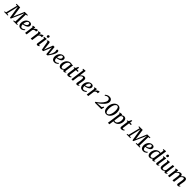

<svg xmlns="http://www.w3.org/2000/svg" viewBox="1416 -5176 9788 9788"><g transform="rotate(45 6310.0 -281.5)"><path d="M-36.5 0 -32 -41 50 -54 209.5 -687 117 -698 123 -743H382L450 -261L463.5 -159L504 -266L705.5 -743H938.5L933.5 -698L845.5 -687L829.5 -54L914.5 -41L911 0H620.5L624.5 -41.5L716 -53.5L736 -491L748.5 -692L675 -514.5L448.5 0.5L387 0L307 -503L277 -691.5L235.5 -498.5L132.5 -54L233.5 -41L229.5 0Z M1378 -97.5Q1364.5 -77 1334.8 -51.8Q1305 -26.5 1262.2 -8Q1219.5 10.5 1166 10.5Q1111.5 10.5 1073 -8.5Q1034.5 -27.5 1011 -59.5Q987.5 -91.5 977 -131.2Q966.5 -171 966.5 -212.5Q967.5 -285.5 990 -350Q1012.5 -414.5 1052.8 -463.5Q1093 -512.5 1146.5 -540.5Q1200 -568.5 1262.5 -568.5Q1312.5 -568.5 1344.2 -552.5Q1376 -536.5 1391.5 -508.8Q1407 -481 1407.5 -446.5Q1408 -399.5 1385.5 -363.5Q1363 -327.5 1326 -302Q1289 -276.5 1245.2 -260Q1201.5 -243.5 1159 -235.2Q1116.5 -227 1084.5 -226.5Q1083 -194 1088.2 -163.8Q1093.5 -133.5 1106.2 -109.5Q1119 -85.5 1140.8 -71.5Q1162.5 -57.5 1193 -57.5Q1225 -57.5 1253.8 -67.8Q1282.5 -78 1308 -96Q1333.5 -114 1354.5 -137.5ZM1237.5 -513Q1202 -513 1175 -490.5Q1148 -468 1129 -432Q1110 -396 1099.2 -354.8Q1088.5 -313.5 1085.5 -276Q1111.5 -277 1141.2 -284.5Q1171 -292 1199 -305.2Q1227 -318.5 1250.2 -337.8Q1273.5 -357 1287 -382Q1300.5 -407 1299.5 -437.5Q1299 -475 1282.8 -494Q1266.5 -513 1237.5 -513Z M1478 0 1544 -479.5 1492.5 -505 1500 -543 1627.5 -566 1649 -553.5 1642.5 -464 1638 -423.5Q1646.5 -447 1663 -472.2Q1679.5 -497.5 1702.5 -518.8Q1725.5 -540 1754.2 -553.2Q1783 -566.5 1815.5 -566.5Q1825.5 -566.5 1834.8 -564.5Q1844 -562.5 1848.5 -559L1824.5 -438.5Q1819 -442.5 1806.5 -446.2Q1794 -450 1774.5 -450Q1755.5 -450 1735.8 -444.2Q1716 -438.5 1697.2 -427.2Q1678.5 -416 1662.8 -399.2Q1647 -382.5 1636 -359.5L1586.5 0Z M1883.5 0 1949.5 -479.5 1898 -505 1905.5 -543 2033 -566 2054.5 -553.5 2048 -464 2043.5 -423.5Q2052 -447 2068.5 -472.2Q2085 -497.5 2108 -518.8Q2131 -540 2159.8 -553.2Q2188.5 -566.5 2221 -566.5Q2231 -566.5 2240.2 -564.5Q2249.5 -562.5 2254 -559L2230 -438.5Q2224.5 -442.5 2212 -446.2Q2199.5 -450 2180 -450Q2161 -450 2141.2 -444.2Q2121.5 -438.5 2102.8 -427.2Q2084 -416 2068.2 -399.2Q2052.5 -382.5 2041.5 -359.5L1992 0Z M2369 10Q2345.5 10 2328.8 2.8Q2312 -4.5 2303.8 -18.8Q2295.5 -33 2298 -54.5Q2300 -75 2305 -109.2Q2310 -143.5 2316.8 -187.5Q2323.5 -231.5 2331.2 -281Q2339 -330.5 2346.2 -382Q2353.5 -433.5 2360 -482.5L2299 -507L2306 -543L2457.5 -566L2480.5 -555L2411 -91Q2408 -73 2412.8 -64.2Q2417.5 -55.5 2426.5 -55.5Q2436.5 -55.5 2447.8 -61.8Q2459 -68 2476 -84L2489 -57.5Q2484 -50 2468.2 -34Q2452.5 -18 2427.5 -4Q2402.5 10 2369 10ZM2434.5 -632Q2408.5 -632 2391 -650.2Q2373.5 -668.5 2374 -697Q2375 -730.5 2395.8 -752.8Q2416.5 -775 2448.5 -775Q2476 -775 2492.5 -757.2Q2509 -739.5 2508.5 -713Q2508.5 -677.5 2488.2 -654.8Q2468 -632 2434.5 -632Z M2692.5 10 2660 -164 2605.5 -466Q2602 -483 2597 -490Q2592 -497 2583 -497Q2573 -498 2565.8 -493Q2558.5 -488 2551 -483L2538.5 -513Q2542 -519 2556.8 -531.8Q2571.5 -544.5 2594 -555.5Q2616.5 -566.5 2643 -566.5Q2681.5 -566.5 2697.2 -549.2Q2713 -532 2717.5 -499.5L2754.5 -178L2764.5 -80.5L2804.5 -187L2944 -556.5H3050L3089 -170.5L3097.5 -77L3146 -151.5Q3161 -176 3177.5 -208.2Q3194 -240.5 3208.2 -277.2Q3222.5 -314 3231.5 -352Q3240.5 -390 3241 -426Q3241.5 -443 3237.5 -458Q3233.5 -473 3229.5 -486.8Q3225.5 -500.5 3225.5 -513.5Q3225.5 -538 3240.5 -553Q3255.5 -568 3280 -568Q3304 -568 3318.2 -555.2Q3332.5 -542.5 3339 -520Q3345.5 -497.5 3345.5 -467.5Q3346 -430.5 3331 -384Q3316 -337.5 3290.5 -287Q3265 -236.5 3233 -185Q3201 -133.5 3166 -85.2Q3131 -37 3097.5 4L3011.5 9L2975 -369.5L2969 -447L2944.5 -369L2793 3.5Z M3804 -97.5Q3790.5 -77 3760.8 -51.8Q3731 -26.5 3688.2 -8Q3645.5 10.5 3592 10.5Q3537.5 10.5 3499 -8.5Q3460.5 -27.5 3437 -59.5Q3413.5 -91.5 3403 -131.2Q3392.5 -171 3392.5 -212.5Q3393.5 -285.5 3416 -350Q3438.5 -414.5 3478.8 -463.5Q3519 -512.5 3572.5 -540.5Q3626 -568.5 3688.5 -568.5Q3738.5 -568.5 3770.2 -552.5Q3802 -536.5 3817.5 -508.8Q3833 -481 3833.5 -446.5Q3834 -399.5 3811.5 -363.5Q3789 -327.5 3752 -302Q3715 -276.5 3671.2 -260Q3627.5 -243.5 3585 -235.2Q3542.5 -227 3510.5 -226.5Q3509 -194 3514.2 -163.8Q3519.5 -133.5 3532.2 -109.5Q3545 -85.5 3566.8 -71.5Q3588.5 -57.5 3619 -57.5Q3651 -57.5 3679.8 -67.8Q3708.5 -78 3734 -96Q3759.5 -114 3780.5 -137.5ZM3663.5 -513Q3628 -513 3601 -490.5Q3574 -468 3555 -432Q3536 -396 3525.2 -354.8Q3514.5 -313.5 3511.5 -276Q3537.5 -277 3567.2 -284.5Q3597 -292 3625 -305.2Q3653 -318.5 3676.2 -337.8Q3699.5 -357 3713 -382Q3726.5 -407 3725.5 -437.5Q3725 -475 3708.8 -494Q3692.5 -513 3663.5 -513Z M4313 -95.5Q4310 -72.5 4316.5 -64Q4323 -55.5 4332 -55.5Q4341 -55.5 4351.2 -61.5Q4361.5 -67.5 4376.5 -81L4390.5 -54Q4386 -47 4370.2 -31.5Q4354.5 -16 4330 -3Q4305.5 10 4275 10Q4246 10 4227.8 -5Q4209.5 -20 4209.5 -53L4213 -80.5Q4195.5 -59 4173 -38Q4150.5 -17 4121 -3.5Q4091.5 10 4053 10Q3997.5 10 3961 -17.5Q3924.5 -45 3906.8 -92Q3889 -139 3889 -197Q3889 -247.5 3902.8 -300Q3916.5 -352.5 3943.2 -400.2Q3970 -448 4009.5 -485.8Q4049 -523.5 4100.5 -545.2Q4152 -567 4215 -567Q4239 -567 4267.5 -561Q4296 -555 4317 -546.5L4378 -566.5ZM4259.5 -496.5Q4247 -504 4232 -507.8Q4217 -511.5 4201 -511.5Q4161.5 -511.5 4130 -493Q4098.5 -474.5 4074.8 -443.2Q4051 -412 4035.5 -372Q4020 -332 4012.2 -288.2Q4004.5 -244.5 4004.5 -202Q4004.5 -155.5 4015 -123.2Q4025.5 -91 4044.2 -74.5Q4063 -58 4088 -58Q4109 -58 4127 -65.8Q4145 -73.5 4160.5 -85.8Q4176 -98 4188.5 -112.2Q4201 -126.5 4211 -139.5Z M4609.5 -177.5Q4607 -160.5 4605.5 -148Q4604 -135.5 4603 -124.2Q4602 -113 4602 -100.5Q4602 -83.5 4610.2 -74.5Q4618.5 -65.5 4635 -65.5Q4668.5 -65.5 4692.5 -77.2Q4716.5 -89 4732.5 -102L4744.5 -62Q4732.5 -48 4709.5 -31.2Q4686.5 -14.5 4653.2 -2.2Q4620 10 4576.5 10Q4539 10 4514 -9.5Q4489 -29 4489 -74.5Q4489 -79.5 4489.2 -86Q4489.5 -92.5 4490.5 -102.5Q4491.5 -112.5 4493.2 -126.2Q4495 -140 4497.5 -160L4542.5 -490H4479L4488.5 -532L4553.5 -553Q4564.5 -564.5 4576.5 -588.8Q4588.5 -613 4599.5 -640.8Q4610.5 -668.5 4618.5 -690.5H4681L4661.5 -554H4784.5L4775.5 -490H4653Z M5218 10Q5190.5 10 5174.5 1.8Q5158.5 -6.5 5152 -21.5Q5145.5 -36.5 5146 -58Q5146.5 -72.5 5149 -91.8Q5151.5 -111 5155.5 -133Q5159.5 -155 5163.8 -177.2Q5168 -199.5 5171.5 -220Q5175 -241 5179.5 -265.2Q5184 -289.5 5188 -315Q5192 -340.5 5194.5 -365.2Q5197 -390 5196.5 -412Q5196.5 -443 5190.5 -459.8Q5184.5 -476.5 5172.5 -483.5Q5160.5 -490.5 5142 -490.5Q5122 -490.5 5099.5 -479.5Q5077 -468.5 5054 -449.5Q5031 -430.5 5010.5 -405.8Q4990 -381 4973.5 -353.5L4926.5 0H4818L4918 -744.5L4855.5 -763L4862.5 -798.5L5009.5 -817L5033 -804L4984.5 -432.5Q5003 -460.5 5026.2 -484.8Q5049.5 -509 5076.5 -527.5Q5103.5 -546 5132.8 -556.5Q5162 -567 5193 -567Q5229 -567 5255.8 -553.5Q5282.5 -540 5297 -508Q5311.5 -476 5311.5 -421.5Q5311.5 -401.5 5307.2 -370.8Q5303 -340 5297.2 -307Q5291.5 -274 5286.5 -247Q5283.5 -228 5279.8 -207Q5276 -186 5272 -164.5Q5268 -143 5265.5 -123.2Q5263 -103.5 5262 -87Q5261.5 -69.5 5266.2 -62.2Q5271 -55 5278.5 -55Q5288.5 -55 5299.2 -61.2Q5310 -67.5 5327.5 -82L5340 -54.5Q5336 -48 5319.8 -32.5Q5303.5 -17 5277.8 -3.5Q5252 10 5218 10Z M5824 -97.5Q5810.5 -77 5780.8 -51.8Q5751 -26.5 5708.2 -8Q5665.5 10.5 5612 10.5Q5557.5 10.5 5519 -8.5Q5480.5 -27.5 5457 -59.5Q5433.5 -91.5 5423 -131.2Q5412.5 -171 5412.5 -212.5Q5413.5 -285.5 5436 -350Q5458.5 -414.5 5498.8 -463.5Q5539 -512.5 5592.5 -540.5Q5646 -568.5 5708.5 -568.5Q5758.5 -568.5 5790.2 -552.5Q5822 -536.5 5837.5 -508.8Q5853 -481 5853.5 -446.5Q5854 -399.5 5831.5 -363.5Q5809 -327.5 5772 -302Q5735 -276.5 5691.2 -260Q5647.5 -243.5 5605 -235.2Q5562.5 -227 5530.5 -226.5Q5529 -194 5534.2 -163.8Q5539.5 -133.5 5552.2 -109.5Q5565 -85.5 5586.8 -71.5Q5608.5 -57.5 5639 -57.5Q5671 -57.5 5699.8 -67.8Q5728.5 -78 5754 -96Q5779.5 -114 5800.5 -137.5ZM5683.5 -513Q5648 -513 5621 -490.5Q5594 -468 5575 -432Q5556 -396 5545.2 -354.8Q5534.5 -313.5 5531.5 -276Q5557.5 -277 5587.2 -284.5Q5617 -292 5645 -305.2Q5673 -318.5 5696.2 -337.8Q5719.5 -357 5733 -382Q5746.5 -407 5745.5 -437.5Q5745 -475 5728.8 -494Q5712.5 -513 5683.5 -513Z M5924 0 5990 -479.5 5938.5 -505 5946 -543 6073.5 -566 6095 -553.5 6088.5 -464 6084 -423.5Q6092.5 -447 6109 -472.2Q6125.5 -497.5 6148.5 -518.8Q6171.5 -540 6200.2 -553.2Q6229 -566.5 6261.5 -566.5Q6271.5 -566.5 6280.8 -564.5Q6290 -562.5 6294.5 -559L6270.5 -438.5Q6265 -442.5 6252.5 -446.2Q6240 -450 6220.5 -450Q6201.5 -450 6181.8 -444.2Q6162 -438.5 6143.2 -427.2Q6124.5 -416 6108.8 -399.2Q6093 -382.5 6082 -359.5L6032.5 0Z M6508.5 0 6494.5 -49.5Q6545.5 -78.5 6601.8 -122.2Q6658 -166 6711.5 -219Q6765 -272 6808.5 -328.2Q6852 -384.5 6878 -439Q6904 -493.5 6904 -539.5Q6904 -585.5 6887.2 -616.2Q6870.5 -647 6841.5 -662.2Q6812.5 -677.5 6775 -677.5Q6736.5 -677.5 6705.5 -664.8Q6674.5 -652 6651.2 -634.5Q6628 -617 6612.5 -604L6586.5 -647.5Q6602 -663 6623.8 -680.5Q6645.5 -698 6674.5 -713.5Q6703.5 -729 6740 -738.8Q6776.5 -748.5 6821 -748.5Q6890 -748.5 6934 -722.8Q6978 -697 6999 -654.5Q7020 -612 7020 -561.5Q7020 -502.5 6990.8 -442.5Q6961.5 -382.5 6914.2 -326Q6867 -269.5 6811.5 -219.2Q6756 -169 6701.8 -128.8Q6647.5 -88.5 6606 -61.5L6918 -88L6967 -175.5L7018 -160.5L6976 0Z M7336.5 10Q7276.5 10 7233.2 -14.8Q7190 -39.5 7162.8 -82.8Q7135.5 -126 7122.5 -183.2Q7109.5 -240.5 7110.5 -305.5Q7111.5 -378.5 7127.8 -445Q7144 -511.5 7173.8 -567.8Q7203.5 -624 7244.2 -665.2Q7285 -706.5 7334.8 -729.8Q7384.5 -753 7440.5 -753Q7501 -753 7544 -728.2Q7587 -703.5 7614 -659.8Q7641 -616 7653.5 -559.8Q7666 -503.5 7665.5 -440Q7664.5 -367.5 7648 -300.5Q7631.5 -233.5 7602.2 -177Q7573 -120.5 7532.5 -78.5Q7492 -36.5 7442.5 -13.2Q7393 10 7336.5 10ZM7346.5 -42.5Q7380.5 -42.5 7409.8 -61Q7439 -79.5 7463.2 -114Q7487.5 -148.5 7505.2 -196.5Q7523 -244.5 7533.5 -304Q7544 -363.5 7546.5 -431Q7548.5 -483 7542.8 -531Q7537 -579 7523 -617Q7509 -655 7485.8 -677.2Q7462.5 -699.5 7428.5 -699.5Q7395.5 -699.5 7366.2 -681.2Q7337 -663 7312.8 -629Q7288.5 -595 7270.2 -547Q7252 -499 7241.5 -440.2Q7231 -381.5 7228.5 -314Q7226.5 -262 7232.8 -213.5Q7239 -165 7253.2 -126.5Q7267.5 -88 7290.8 -65.2Q7314 -42.5 7346.5 -42.5Z M7704.5 254 7805.5 -485 7752 -508 7759.5 -544 7900.5 -567 7921 -556.5 7913 -491Q7929 -510.5 7951.5 -527.8Q7974 -545 8002 -556Q8030 -567 8063.5 -567Q8120 -567 8157.2 -540.8Q8194.5 -514.5 8213 -467Q8231.5 -419.5 8231.5 -355.5Q8231.5 -303.5 8217.5 -251Q8203.5 -198.5 8176.8 -151.5Q8150 -104.5 8111.2 -68.2Q8072.5 -32 8022.8 -11Q7973 10 7913.5 10Q7898 10 7880.2 7.2Q7862.5 4.5 7846.5 1L7811.5 254ZM7855 -63Q7869.5 -54 7887.5 -50Q7905.5 -46 7926 -46Q7965 -46 7995.5 -64.5Q8026 -83 8048.8 -114.2Q8071.5 -145.5 8086.5 -185.2Q8101.5 -225 8108.8 -268.2Q8116 -311.5 8116 -353Q8116 -397.5 8105.8 -430.2Q8095.5 -463 8076 -481Q8056.5 -499 8028 -499Q8001 -499 7977.5 -487Q7954 -475 7935.8 -457Q7917.5 -439 7905.5 -421Z M8443.5 -177.5Q8441 -160.5 8439.5 -148Q8438 -135.5 8437 -124.2Q8436 -113 8436 -100.5Q8436 -83.5 8444.2 -74.5Q8452.5 -65.5 8469 -65.5Q8502.5 -65.5 8526.5 -77.2Q8550.5 -89 8566.5 -102L8578.5 -62Q8566.5 -48 8543.5 -31.2Q8520.5 -14.5 8487.2 -2.2Q8454 10 8410.5 10Q8373 10 8348 -9.5Q8323 -29 8323 -74.5Q8323 -79.5 8323.2 -86Q8323.5 -92.5 8324.5 -102.5Q8325.5 -112.5 8327.2 -126.2Q8329 -140 8331.5 -160L8376.5 -490H8313L8322.5 -532L8387.5 -553Q8398.5 -564.5 8410.5 -588.8Q8422.5 -613 8433.5 -640.8Q8444.5 -668.5 8452.5 -690.5H8515L8495.5 -554H8618.5L8609.5 -490H8487Z M8797.5 0 8802 -41 8884 -54 9043.5 -687 8951 -698 8957 -743H9216L9284 -261L9297.5 -159L9338 -266L9539.5 -743H9772.5L9767.5 -698L9679.5 -687L9663.5 -54L9748.5 -41L9745 0H9454.5L9458.5 -41.5L9550 -53.5L9570 -491L9582.5 -692L9509 -514.5L9282.5 0.5L9221 0L9141 -503L9111 -691.5L9069.5 -498.5L8966.5 -54L9067.5 -41L9063.5 0Z M10212 -97.5Q10198.5 -77 10168.8 -51.8Q10139 -26.5 10096.2 -8Q10053.5 10.5 10000 10.5Q9945.5 10.5 9907 -8.5Q9868.5 -27.5 9845 -59.5Q9821.5 -91.5 9811 -131.2Q9800.5 -171 9800.5 -212.5Q9801.5 -285.5 9824 -350Q9846.5 -414.5 9886.8 -463.5Q9927 -512.5 9980.5 -540.5Q10034 -568.5 10096.5 -568.5Q10146.5 -568.5 10178.2 -552.5Q10210 -536.5 10225.5 -508.8Q10241 -481 10241.5 -446.5Q10242 -399.5 10219.5 -363.5Q10197 -327.5 10160 -302Q10123 -276.5 10079.2 -260Q10035.5 -243.5 9993 -235.2Q9950.5 -227 9918.5 -226.5Q9917 -194 9922.2 -163.8Q9927.5 -133.5 9940.2 -109.5Q9953 -85.5 9974.8 -71.5Q9996.5 -57.5 10027 -57.5Q10059 -57.5 10087.8 -67.8Q10116.5 -78 10142 -96Q10167.5 -114 10188.5 -137.5ZM10071.5 -513Q10036 -513 10009 -490.5Q9982 -468 9963 -432Q9944 -396 9933.2 -354.8Q9922.5 -313.5 9919.5 -276Q9945.5 -277 9975.2 -284.5Q10005 -292 10033 -305.2Q10061 -318.5 10084.2 -337.8Q10107.5 -357 10121 -382Q10134.5 -407 10133.5 -437.5Q10133 -475 10116.8 -494Q10100.5 -513 10071.5 -513Z M10730.5 -91.5Q10728.5 -73.5 10732 -64.5Q10735.5 -55.5 10745 -55.5Q10754 -55.5 10764.5 -61Q10775 -66.5 10791 -79.5L10804.5 -53Q10799.5 -46.5 10784.2 -31.2Q10769 -16 10745 -3Q10721 10 10690 10Q10658.5 10 10642.5 -6.2Q10626.5 -22.5 10625.5 -56L10625 -76Q10610 -55.5 10586.5 -35.8Q10563 -16 10531.5 -3Q10500 10 10462 10Q10405 10 10368.5 -18Q10332 -46 10315 -93.2Q10298 -140.5 10298 -198.5Q10298 -248.5 10311 -300.8Q10324 -353 10350 -400.5Q10376 -448 10414.5 -485.8Q10453 -523.5 10504 -545.2Q10555 -567 10618 -567Q10634.5 -567 10653.2 -564Q10672 -561 10688.5 -557L10715 -744.5L10646 -763L10654.5 -798.5L10810 -817L10833.5 -804ZM10678.5 -492Q10663.5 -502.5 10644.8 -507Q10626 -511.5 10606.5 -511.5Q10565 -511.5 10533.2 -492Q10501.5 -472.5 10478.8 -440Q10456 -407.5 10441 -367.5Q10426 -327.5 10419.2 -285Q10412.5 -242.5 10412.5 -204Q10412.5 -159.5 10422.5 -126.5Q10432.5 -93.5 10451.8 -75.8Q10471 -58 10498 -58Q10526 -58 10550.5 -70.2Q10575 -82.5 10594.2 -101Q10613.5 -119.5 10625 -138Z M10977.5 10Q10954 10 10937.2 2.8Q10920.5 -4.5 10912.2 -18.8Q10904 -33 10906.5 -54.5Q10908.5 -75 10913.5 -109.2Q10918.5 -143.5 10925.2 -187.5Q10932 -231.5 10939.8 -281Q10947.5 -330.5 10954.8 -382Q10962 -433.5 10968.5 -482.5L10907.5 -507L10914.5 -543L11066 -566L11089 -555L11019.5 -91Q11016.5 -73 11021.2 -64.2Q11026 -55.5 11035 -55.5Q11045 -55.5 11056.2 -61.8Q11067.5 -68 11084.5 -84L11097.5 -57.5Q11092.5 -50 11076.8 -34Q11061 -18 11036 -4Q11011 10 10977.5 10ZM11043 -632Q11017 -632 10999.5 -650.2Q10982 -668.5 10982.5 -697Q10983.5 -730.5 11004.2 -752.8Q11025 -775 11057 -775Q11084.5 -775 11101 -757.2Q11117.5 -739.5 11117 -713Q11117 -677.5 11096.8 -654.8Q11076.5 -632 11043 -632Z M11327.5 10Q11294 10 11265 -2Q11236 -14 11217.8 -42Q11199.5 -70 11199 -119.5Q11199 -136.5 11200.5 -157.5Q11202 -178.5 11204.8 -201.8Q11207.5 -225 11210.8 -248.5Q11214 -272 11217.5 -294L11245.5 -479.5L11191.5 -509L11198 -547L11340 -566L11361.5 -555L11326.5 -290Q11324.5 -268.5 11321.5 -247.8Q11318.5 -227 11315.8 -207.5Q11313 -188 11311.5 -170Q11310 -152 11310 -136.5Q11310 -105 11317.5 -87.5Q11325 -70 11339 -63Q11353 -56 11373 -56Q11398 -56 11423.2 -68.5Q11448.5 -81 11470.5 -100.5Q11492.5 -120 11508.5 -141L11564.5 -562H11673.5L11610 -92Q11607.5 -73 11612.2 -64.2Q11617 -55.5 11625.5 -55.5Q11635 -55.5 11646.2 -62Q11657.5 -68.5 11675.5 -84.5L11688.5 -57.5Q11684 -50 11667.8 -33.8Q11651.5 -17.5 11626 -4Q11600.5 9.5 11568.5 9.5Q11536 9.5 11520.2 -7Q11504.5 -23.5 11505 -51Q11505 -53 11505 -57Q11505 -61 11505.5 -66Q11506 -71 11506.8 -76.5Q11507.5 -82 11508 -86.5L11506.5 -87.5Q11492 -69.5 11474 -52.2Q11456 -35 11433.8 -21Q11411.5 -7 11385 1.5Q11358.5 10 11327.5 10Z M11957.5 -556.5 11946 -438.5Q11964.5 -464.5 11988 -488Q12011.5 -511.5 12038.5 -529.2Q12065.5 -547 12094.2 -557Q12123 -567 12152.5 -567Q12189 -567 12213.2 -553Q12237.5 -539 12250.2 -508.2Q12263 -477.5 12264 -427.5Q12264 -422 12264 -415.8Q12264 -409.5 12263.5 -403.2Q12263 -397 12262.5 -390L12245.5 -412.5Q12263 -446 12286 -474.2Q12309 -502.5 12336.5 -523.5Q12364 -544.5 12395 -555.8Q12426 -567 12459 -567Q12511.5 -567 12545 -534Q12578.5 -501 12578.5 -421.5Q12578.5 -402 12574.5 -371.5Q12570.5 -341 12565.2 -308Q12560 -275 12554.5 -247Q12550 -221.5 12545 -193Q12540 -164.5 12536.2 -136.8Q12532.5 -109 12531.5 -87Q12531 -70 12534.8 -62.8Q12538.5 -55.5 12546 -55.5Q12556.5 -55.5 12567.8 -62Q12579 -68.5 12597 -84L12609.5 -57.5Q12604.5 -50.5 12588.2 -34.2Q12572 -18 12546.2 -4Q12520.5 10 12486.5 10Q12459 10 12443.5 1.2Q12428 -7.5 12422.2 -22.8Q12416.5 -38 12416.5 -57Q12417 -77 12421.2 -104.8Q12425.5 -132.5 12431 -163Q12436.5 -193.5 12441 -222Q12445.5 -249 12451 -282.2Q12456.5 -315.5 12460.8 -349Q12465 -382.5 12464.5 -412Q12464.5 -458 12451.2 -474Q12438 -490 12410.5 -490Q12390 -490 12367 -478.5Q12344 -467 12321.2 -446.2Q12298.5 -425.5 12278.5 -398.2Q12258.5 -371 12244.5 -338.5L12264 -403Q12263.5 -379.5 12260.8 -352.2Q12258 -325 12254.8 -297.8Q12251.5 -270.5 12248 -246.5L12216 0H12105.5L12136 -220Q12140 -248 12144.8 -281.5Q12149.5 -315 12152.5 -348.5Q12155.5 -382 12155.5 -410.5Q12154.5 -459 12141.8 -474.8Q12129 -490.5 12097 -490.5Q12079 -490.5 12057.5 -480.5Q12036 -470.5 12014.2 -452.5Q11992.5 -434.5 11972.5 -411Q11952.5 -387.5 11936.5 -361.5L11887.5 0H11779L11843.5 -480.5L11793.5 -506L11801 -544L11936 -567Z"/></g></svg>

Font: Merriweather 20pt Medium
Style: Italic
Weight: 500
Italic angle: -7.8°
Version: Version 2.101